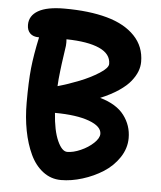

<svg xmlns="http://www.w3.org/2000/svg" viewBox="-54 -815 732 873"><g transform="rotate(5 311.5 -379.0)"><path d="M256.8 9.8Q210.9 9.8 174.6 -17.8Q138.2 -45.4 116 -92.8Q93.8 -140.1 82.3 -199.7Q70.8 -259.3 70.8 -327.1Q70.8 -423.8 77.1 -484.9Q83.5 -545.9 101.1 -627.9H99.1Q73.7 -627.9 59.8 -641.8Q45.9 -655.8 45.9 -680.2Q45.9 -722.2 85.7 -745.1Q125.5 -768.1 205.1 -768.1Q317.9 -768.1 399.4 -745.6Q481 -723.1 527.1 -675Q573.2 -627 573.2 -557.1Q573.2 -535.2 564.9 -513.4Q556.6 -491.7 538.1 -468.3Q519.5 -444.8 484.9 -421.4Q450.2 -397.9 401.9 -377.9Q477.5 -356.4 512.2 -310.5Q546.9 -264.6 546.9 -207Q546.9 -159.7 519 -117.9Q491.2 -76.2 448 -48.8Q404.8 -21.5 354.2 -5.9Q303.7 9.8 256.8 9.8ZM226.1 -600.1Q224.6 -587.9 220 -557.1Q215.3 -526.4 214.1 -515.4Q212.9 -504.4 210.2 -483.4Q207.5 -462.4 206.3 -446.8Q205.1 -431.2 204.1 -414.1Q252.4 -427.7 301.8 -447.3Q351.1 -466.8 390.1 -491.7Q429.2 -516.6 429.2 -535.2Q429.2 -581.1 376.5 -604.7Q323.7 -628.4 226.1 -629.9Q227.5 -615.7 226.1 -600.1ZM417 -214.8Q417 -249 359.6 -270.3Q302.2 -291.5 203.1 -292Q208.5 -211.9 229 -166Q249.5 -120.1 273.9 -120.1Q301.3 -120.1 335.2 -135Q369.1 -149.9 393.1 -172.6Q417 -195.3 417 -214.8Z"/></g></svg>

Font: Shantell Sans Irregular Bouncy
Style: Regular
Weight: 600
Designer: Stephen Nixon, Anya Danilova, Shantell Martin
Foundry: Arrow Type
Version: Version 1.006;[9816181b4]